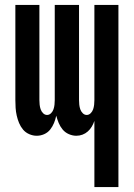

<svg xmlns="http://www.w3.org/2000/svg" viewBox="-20 -540 540 775"><path d="M361 215V-52Q357 -40 350.5 -29Q344 -18 334.5 -9.5Q325 -1 313 3.5Q301 8 288 8Q273 8 258 1.5Q243 -5 233 -17Q223 -29 217 -43.5Q211 -58 207 -73Q204 -58 198 -43.5Q192 -29 182.5 -17Q173 -5 158.5 1.5Q144 8 128 8Q113 8 98 1.5Q83 -5 73 -17Q63 -29 57 -43.5Q51 -58 47.5 -73.5Q44 -89 43 -104.5Q42 -120 42 -136V-520H139V-136Q139 -127 140 -117.5Q141 -108 144 -99Q147 -90 154 -83Q161 -76 170 -76Q179 -76 186 -83Q193 -90 196 -99Q199 -108 200 -117.5Q201 -127 201 -136V-520H299V-136Q299 -127 300 -117.5Q301 -108 304 -99Q307 -90 314 -83Q321 -76 330 -76Q339 -76 346 -83Q353 -90 356 -99Q359 -108 360 -117.5Q361 -127 361 -136V-520H458V215Z"/></svg>

Font: Iosevka
Style: Bold
Weight: 700
Monospace: yes
Designer: Belleve Invis
Foundry: Belleve Invis
Version: Version 32.5.0; ttfautohint (v1.8.4)